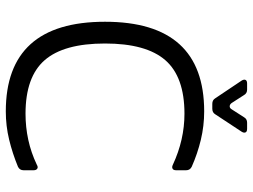

<svg xmlns="http://www.w3.org/2000/svg" viewBox="-125 -739 872 662"><g transform="rotate(90 311.0 -408.0)"><path d="M364 8Q55 8 55 -334Q55 -676 364 -676Q414 -676 462 -664.5Q510 -653 555 -633Q567 -627 567 -614V-579Q567 -570 561.5 -567Q556 -564 548 -568Q462 -608 372 -608Q245 -608 187.5 -542Q130 -476 130 -334Q130 -192 187.5 -126Q245 -60 372 -60Q418 -60 462 -69.5Q506 -79 548 -99Q556 -104 561.5 -100.5Q567 -97 567 -88V-53Q567 -40 555 -34Q509 -15 461.5 -3.5Q414 8 364 8ZM338 -704Q325 -704 319 -714L258 -805Q253 -813 255.5 -818.5Q258 -824 268 -824H289Q302 -824 308 -813L335 -771Q340 -764 346.5 -764Q353 -764 357 -771L384 -813Q390 -824 403 -824H424Q434 -824 436.5 -818.5Q439 -813 434 -805L374 -714Q368 -704 355 -704Z"/></g></svg>

Font: Pitagon Sans
Style: Regular
Weight: 400
Designer: Travis Tran
Foundry: Pitagon
Version: Version 1.001; ttfautohint (v1.8.4.7-5d5b);gftools[0.9.26]